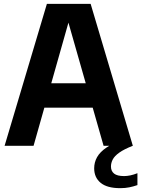

<svg xmlns="http://www.w3.org/2000/svg" viewBox="-20 -760 736 1001"><path d="M4 0 224.5 -740H452.5L672.5 0H520L328.5 -671H345L155 0ZM148 -198.5 179.5 -326H496.5L527.5 -198.5ZM607 221Q538.5 221 504.8 193.2Q471 165.5 471 117.5Q471 86.5 486 59.5Q501 32.5 535.5 9Q570 -14.5 629 -36.5L672.5 0Q626.5 18 601.8 35.8Q577 53.5 567.8 71.5Q558.5 89.5 558.5 108Q558.5 132 574.8 145Q591 158 627 158Q642 158 659 154.5Q676 151 696.5 143V205Q676.5 212 654.8 216.5Q633 221 607 221Z"/></svg>

Font: Encode Sans SemiCondensed
Style: Bold
Weight: 700
Width: 4
Designer: Multiple Designers
Foundry: Impallari Type
Version: Version 3.002